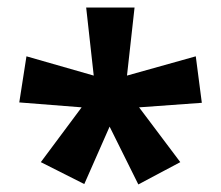

<svg xmlns="http://www.w3.org/2000/svg" viewBox="-20 -780 585 508"><path d="M336 -760 316 -580 498 -631 514 -508 348 -496 457 -351 346 -292 270 -445 203 -293 88 -351 196 -496 31 -509 50 -631 228 -580 208 -760Z"/></svg>

Font: Noto Sans Ol Chiki
Style: Regular
Weight: 400
Designer: Monotype Design Team, Lewis McGuffie
Foundry: Monotype Imaging Inc.
Version: Version 2.003